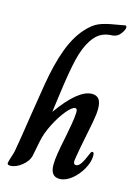

<svg xmlns="http://www.w3.org/2000/svg" viewBox="-131 -948 742 1030"><g transform="rotate(15 240.0 -433.5)"><path d="M15 0Q15 -5 22 -28Q32 -57 35 -72Q45 -125 71 -296L97 -458Q117 -577 147.5 -659Q178 -741 224 -792Q260 -832 293.5 -845.5Q327 -859 378 -867Q410 -872 420 -874.5Q430 -877 433 -877Q441 -877 441 -866Q441 -857 433.5 -844.5Q426 -832 415 -821Q399 -806 367 -806Q336 -803 313 -789Q290 -775 269 -744Q240 -700 223 -630.5Q206 -561 188 -425L175 -329H176Q281 -476 357 -476Q382 -476 395 -459.5Q408 -443 408 -405Q408 -376 399 -329Q379 -225 370 -182Q357 -111 357 -104Q357 -84 370 -84Q385 -84 398 -103.5Q411 -123 427 -162Q432 -176 439 -176Q448 -176 448 -157Q448 -122 426 -82.5Q404 -43 370.5 -16.5Q337 10 304 10Q254 10 254 -56Q254 -82 260 -119Q266 -156 278 -214Q286 -253 292.5 -292Q299 -331 300 -355V-361Q300 -379 289 -379Q272 -379 242.5 -343.5Q213 -308 186 -255Q159 -202 150 -153L134 -72Q127 -42 94.5 -16Q62 10 31 10Q15 10 15 0Z"/></g></svg>

Font: Charm
Style: Bold
Weight: 700
Designer: Katatrad Aksorn Co.,Ltd.
Foundry: Cadson Demak Co.,Ltd.
Version: Version 1.001